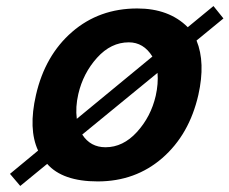

<svg xmlns="http://www.w3.org/2000/svg" viewBox="-20 -577 759 635"><path d="M636 -263Q606 -132 517 -54.5Q428 23 303 23Q187 23 136 -35L47 38L13 -2L106 -79Q73 -150 99 -263Q129 -394 218.5 -471.5Q308 -549 434 -549Q539 -549 601 -487L686 -557L719 -516L630 -443Q660 -370 636 -263ZM329 -90Q387 -90 433 -140.5Q479 -191 495 -260Q504 -300 501 -336L252 -132Q279 -90 329 -90ZM406 -437Q347 -437 301 -386Q255 -335 239 -266Q229 -223 234 -184L484 -390Q455 -437 406 -437Z"/></svg>

Font: Miedinger
Style: Bold-Italic
Weight: 700
Italic angle: -13°
Version: Version 001.000